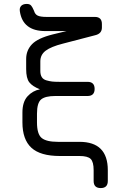

<svg xmlns="http://www.w3.org/2000/svg" viewBox="-20 -786 617 976"><path d="M81 -728Q78 -746 87.5 -756Q97 -766 116 -766Q131 -766 138 -758Q145 -750 153 -731Q158 -713 172 -706.5Q186 -700 216 -700H462Q498 -700 498 -664V-646Q498 -615 464 -607L299 -564Q240 -549 212.5 -528.5Q185 -508 185 -474V-425Q185 -406 192.5 -394Q200 -382 216 -377.5Q232 -373 245 -371.5Q258 -370 281 -370H425Q461 -370 461 -334Q461 -298 425 -298H261Q210 -298 189 -280.5Q168 -263 168 -208V-164Q168 -104 192 -84.5Q216 -65 274 -65H384Q528 -65 528 79V134Q528 170 492 170Q456 170 456 134V79Q456 37 441 22Q426 7 384 7H284Q185 7 139.5 -35Q94 -77 94 -164V-214Q94 -268 120 -296.5Q146 -325 183 -332Q145 -347 129 -367.5Q113 -388 113 -435V-486Q113 -530 142.5 -561Q172 -592 248 -611L318 -628H211Q96 -628 81 -728Z"/></svg>

Font: Jura SemiBold
Style: Regular
Weight: 600
Designer: Daniel Johnson, Alexei Vanyashin
Foundry: Daniel Johnson
Version: Version 5.103